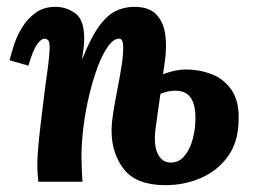

<svg xmlns="http://www.w3.org/2000/svg" viewBox="-20 -531 753 561"><path d="M463 10Q379 10 342.5 -36Q306 -82 306 -149Q306 -171 311 -203Q316 -235 323 -270Q330 -305 335 -337Q340 -369 340 -390Q340 -399 339 -405Q338 -411 335.5 -414.5Q333 -418 328 -418Q312 -418 296 -396Q280 -374 266 -337Q252 -300 241 -254.5Q230 -209 224 -161.5Q218 -114 218 -72Q218 -59 219 -35.5Q220 -12 221 0H92Q90 -21 89.5 -29.5Q89 -38 89 -48Q89 -69 91.5 -98.5Q94 -128 98 -161.5Q102 -195 106 -228Q109 -255 112.5 -280Q116 -305 119 -327Q122 -349 123.5 -366Q125 -383 125 -392Q125 -409 120.5 -413.5Q116 -418 111 -418Q100 -418 88 -401Q76 -384 63 -339L8 -355Q13 -376 22 -403Q31 -430 47 -454.5Q63 -479 86 -495Q109 -511 142 -511Q174 -511 200 -492Q226 -473 226 -420Q226 -401 224 -389Q222 -377 220 -360H221Q245 -420 268.5 -453Q292 -486 317.5 -498.5Q343 -511 372 -511Q415 -511 436 -489.5Q457 -468 462.5 -432.5Q468 -397 462 -354Q459 -335 456.5 -315.5Q454 -296 451.5 -276.5Q449 -257 446 -237.5Q443 -218 440.5 -198.5Q438 -179 435 -159Q428 -109 440.5 -82.5Q453 -56 479 -56Q501 -56 516 -72Q531 -88 539.5 -113Q548 -138 550 -164Q553 -199 547.5 -221.5Q542 -244 528.5 -255Q515 -266 493 -266Q468 -266 443.5 -254.5Q419 -243 386 -223L394 -281Q427 -304 461 -316Q495 -328 523 -328Q562 -328 598 -314.5Q634 -301 657 -267.5Q680 -234 677 -174Q675 -113 644.5 -72Q614 -31 566 -10.5Q518 10 463 10Z"/></svg>

Font: Lora
Style: Italic
Weight: 400
Italic angle: -3°
Designer: Olga Karpushina, Alexei Vanyashin (Cyrillic)
Foundry: Cyreal
Version: Version 3.008